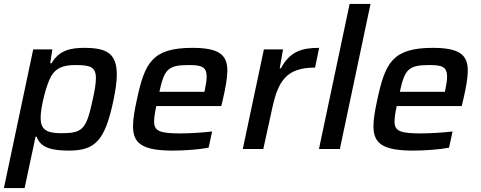

<svg xmlns="http://www.w3.org/2000/svg" viewBox="-29 -763 2463 983"><path d="M141 -510 -9 200H97L153 -63H159C178 -6 238 8 324 8C461 8 509 -46 552 -250C563 -303 569 -347 569 -380C569 -487 521 -518 403 -518C337 -518 274 -508 235 -439H228L239 -510ZM284 -81C206 -81 179 -102 179 -160C179 -215 208 -330 233 -373C256 -412 290 -430 356 -430C433 -430 462 -421 462 -363C462 -338 457 -303 446 -255C413 -100 395 -81 284 -81Z M857 8C918 8 994 2 1039 -7L1057 -90C1009 -84 941 -80 896 -80C790 -80 760 -91 760 -141C760 -161 764 -187 771 -220H1104L1112 -254C1126 -314 1135 -365 1135 -401C1135 -482 1093 -518 956 -518C748 -518 712 -439 672 -254C660 -199 652 -153 652 -117C652 -27 701 8 857 8ZM1018 -293H787C812 -407 830 -430 937 -430C1001 -430 1029 -422 1029 -371C1029 -354 1026 -332 1020 -304Z M1322 -510 1214 0H1319L1365 -210C1395 -348 1437 -417 1584 -417L1605 -518C1515 -518 1455 -499 1409 -413H1403L1420 -510Z M1761 -743 1604 0H1711L1868 -743Z M2088 8C2149 8 2225 2 2270 -7L2288 -90C2240 -84 2172 -80 2127 -80C2021 -80 1991 -91 1991 -141C1991 -161 1995 -187 2002 -220H2335L2343 -254C2357 -314 2366 -365 2366 -401C2366 -482 2324 -518 2187 -518C1979 -518 1943 -439 1903 -254C1891 -199 1883 -153 1883 -117C1883 -27 1932 8 2088 8ZM2249 -293H2018C2043 -407 2061 -430 2168 -430C2232 -430 2260 -422 2260 -371C2260 -354 2257 -332 2251 -304Z"/></svg>

Font: Saira UNSAM Medium Italic
Style: Regular
Weight: 500
Italic angle: -12°
Designer: Hector Gatti with collaboration of the Omnibus-Type team
Foundry: Omnibus-Type
Version: Version 0.072;PS 000.072;hotconv 1.0.88;makeotf.lib2.5.64775